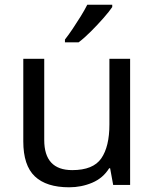

<svg xmlns="http://www.w3.org/2000/svg" viewBox="-20 -786 658 816"><path d="M533 -536V0H461L448 -71H444Q418 -29 372 -9.5Q326 10 274 10Q177 10 128 -36.5Q79 -83 79 -185V-536H168V-191Q168 -63 287 -63Q376 -63 410.5 -113Q445 -163 445 -257V-536ZM457 -756Q445 -738 420 -709.5Q395 -681 366.5 -652.5Q338 -624 314 -606H256V-618Q271 -637 288.5 -663Q306 -689 323 -716.5Q340 -744 351 -766H457Z"/></svg>

Font: Noto Sans Anatolian Hieroglyphs
Style: Regular
Weight: 400
Designer: Monotype Design Team
Foundry: Monotype Imaging Inc.
Version: Version 2.001; ttfautohint (v1.8.4.7-5d5b)